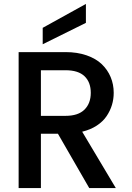

<svg xmlns="http://www.w3.org/2000/svg" viewBox="-20 -961 672 981"><path d="M314.9 -602.1H189V-369.1H314.9Q379.4 -369.1 411.6 -400.9Q443.8 -432.6 443.8 -486.8Q443.8 -541 411.9 -571.5Q379.9 -602.1 314.9 -602.1ZM75.2 -694.8H314.9Q375 -694.8 422.6 -678.2Q470.2 -661.6 500 -633.1Q529.8 -604.5 545.4 -567.1Q561 -529.8 561 -486.8Q561 -454.6 552 -424.8Q543 -395 524.7 -367.7Q506.3 -340.3 474.4 -319.3Q442.4 -298.3 399.9 -288.1L571.8 0H436L275.9 -277.8H189V0H75.2ZM198.2 -818.8 418.9 -940.9V-844.2L198.2 -734.9Z"/></svg>

Font: SVN-Poppins Medium
Style: Regular
Weight: 500
Designer: Ninad Kale (Devanagari), Jonny Pinhorn (Latin)
Foundry: Indian Type Foundry
Version: Version 3.002 2017